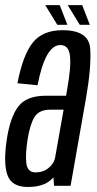

<svg xmlns="http://www.w3.org/2000/svg" viewBox="-25 -720 376 744"><path d="M184.5 0 182 -32.5Q178 -28 174 -24.5Q143.5 4.5 82.5 4.5Q20.5 4.5 4 -41.2Q-12.5 -87 1 -177.5Q14 -265.5 45.8 -307.2Q77.5 -349 152 -349H231L235 -372Q251 -461 246.2 -503.2Q241.5 -545.5 209 -545.5Q150.5 -545.5 120.5 -389.5L42.5 -397.5Q64 -507.5 102.2 -555.2Q140.5 -603 217.5 -603Q319.5 -603 324.5 -531.5Q329.5 -460 308 -338L248.5 0ZM189 -112 221.5 -295H170Q126 -295 108.5 -266.2Q91 -237.5 82 -180Q73 -124.5 77 -88.2Q81 -52 113 -52Q142.5 -52 163.8 -69.5Q185 -87 189 -112ZM284 -624 237.5 -700H293.5L323 -624ZM197 -624 150.5 -700H206.5L236 -624Z"/></svg>

Font: Anybody Condensed Regular
Style: Italic
Weight: 400
Width: 3
Italic angle: -10°
Designer: Tyler Finck
Foundry: Etcetera Type Company
Version: Version 1.010; ttfautohint (v1.8.3) -l 8 -r 50 -G 200 -x 14 